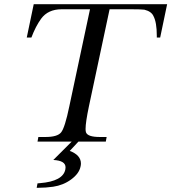

<svg xmlns="http://www.w3.org/2000/svg" viewBox="-20 -672 813 911"><path d="M107 -494 140 -652H773L740 -494H724Q724 -498 724 -502Q724 -566 708 -596Q698 -618 665 -626Q658 -627 643 -627.5Q628 -628 605 -628H500L402 -168Q386 -92 386 -60Q386 -50 388 -44Q396 -22 454 -22H486L482 0H352L311 44Q364 64 364 104Q364 111 362 119Q355 152 317.5 179.5Q280 207 232 214Q197 219 162 219H154L158 198Q158 198 158 198Q158 198 170 197Q279 188 290 132Q291 127 291 122Q291 90 233 87L320 0H158L162 -22H195Q253 -22 270 -44Q288 -66 309 -168L407 -628H272Q208 -628 175 -583Q149 -547 129 -494Z"/></svg>

Font: New Athena Unicode
Style: Italic
Weight: 400
Designer: J. Rusten 1997; rev. by R. Hancock 2001, 2002, rev. by D. Mastronarde 2002-2019
Foundry: Society for Classical Studies (formerly American Philological Association)
Version: Version 5.008